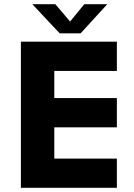

<svg xmlns="http://www.w3.org/2000/svg" viewBox="-20 -900 644 920"><path d="M80.1 -700.2H540V-560.1H240.2V-430.2H540V-290H240.2V-140.1H540V0H80.1ZM366.2 -740.2H266.1L134.8 -879.9H245.1L315.9 -796.9L383.8 -879.9H494.1Z"/></svg>

Font: Gully
Style: Bold
Weight: 700
Designer: jaikishan Patel
Foundry: MagicType
Version: Version 1.000;Glyphs 3.2 (3242)